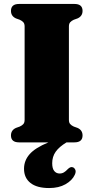

<svg xmlns="http://www.w3.org/2000/svg" viewBox="-20 -720 473 971"><path d="M328.5 -114Q328.5 -100 334.8 -92.8Q341 -85.5 353 -80L372.5 -73Q397.5 -61.5 397.5 -35Q397.5 0 356.5 0H316.5Q279 22.5 261.5 47.5Q244 72.5 244 105.5Q244 132.5 254.5 145Q265 157.5 281.5 157.5Q293.5 157.5 303.2 151.8Q313 146 322 136Q328.5 129.5 334.8 126.5Q341 123.5 348.5 126Q356 128.5 360.8 138.5Q365.5 148.5 358 164.5Q345 192.5 311.2 211.8Q277.5 231 228.5 231Q166.5 231 134 205.2Q101.5 179.5 101.5 133.5Q101.5 92 129.8 59.8Q158 27.5 225 0H76.5Q35.5 0 35.5 -35Q35.5 -61.5 60.5 -73L80 -80Q92 -85.5 98.2 -92.8Q104.5 -100 104.5 -114V-586Q104.5 -600 98.2 -607.2Q92 -614.5 80 -620L60.5 -627Q35.5 -638.5 35.5 -665Q35.5 -700 76.5 -700H356.5Q397.5 -700 397.5 -665Q397.5 -638.5 372.5 -627L353 -620Q341 -614.5 334.8 -607.2Q328.5 -600 328.5 -586Z"/></svg>

Font: Fraunces 72pt Soft Black
Style: Regular
Weight: 900
Version: Version 1.000;[b76b70a41]